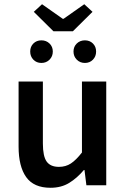

<svg xmlns="http://www.w3.org/2000/svg" viewBox="-20 -877 596 909"><path d="M219 12Q140 12 104 -38.5Q68 -89 68 -183V-491H183V-198Q183 -137 201 -112Q219 -87 259 -87Q291 -87 315.5 -103Q340 -119 368 -155V-491H483V0H389L380 -72H377Q345 -34 307.5 -11Q270 12 219 12ZM179 -857 277 -788H281L379 -857L418 -821L325 -729H233L140 -821ZM176 -579Q153 -579 138 -594.5Q123 -610 123 -633Q123 -656 138 -671Q153 -686 176 -686Q199 -686 214.5 -671Q230 -656 230 -633Q230 -610 214.5 -594.5Q199 -579 176 -579ZM382 -579Q359 -579 343.5 -594.5Q328 -610 328 -633Q328 -656 343.5 -671Q359 -686 382 -686Q405 -686 420 -671Q435 -656 435 -633Q435 -610 420 -594.5Q405 -579 382 -579Z"/></svg>

Font: Giro Sans Semibold
Style: Regular
Weight: 600
Designer: Paul D. Hunt
Foundry: Adobe Systems Incorporated
Version: Version 1.000;PS 1.0;hotconv 1.0.88;makeotf.lib2.5.647800